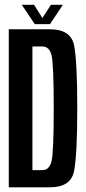

<svg xmlns="http://www.w3.org/2000/svg" viewBox="-20 -800 368 820"><path d="M17.5 0H192.5Q282.5 0 296.2 -69Q310 -138 310 -337.5Q310 -537 296.5 -606Q283 -675 192.5 -675H17.5ZM118.5 -73.5V-601.5H161Q190.5 -601.5 200 -564.2Q209.5 -527 209.5 -337.5Q209.5 -148.5 200 -111Q190.5 -73.5 161 -73.5ZM128.5 -697H193.5L248.5 -779.5H197.5L161 -723L125.5 -779.5H73Z"/></svg>

Font: Anybody ExtraCondensed Medium
Style: Regular
Weight: 500
Width: 2
Version: Version 1.113;gftools[0.9.25]